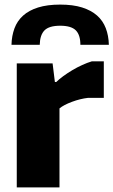

<svg xmlns="http://www.w3.org/2000/svg" viewBox="-20 -816 494 836"><path d="M30 -621Q31 -660 43 -692.5Q55 -725 80.5 -748Q106 -771 146 -783.5Q186 -796 242 -796Q298 -796 337.5 -783.5Q377 -771 402.5 -748.5Q428 -726 440.5 -693.5Q453 -661 454 -621H330Q330 -664 310 -684Q290 -704 242 -704Q194 -704 174 -684Q154 -664 153 -621ZM53 -540H209L219 -459H225Q237 -471 255.5 -484.5Q274 -498 295 -510.5Q316 -523 338 -533Q360 -543 380 -549H432V-390H364Q329 -386 293 -372.5Q257 -359 239 -344V0H53Z"/></svg>

Font: Encode Sans Narrow
Style: ExtraBold
Weight: 800
Designer: Pablo Impallari, Andres Torresi
Foundry: Pablo Impallari, Andres Torresi
Version: Version 1.000; ttfautohint (v1.00) -l 8 -r 50 -G 200 -x 14 -